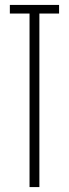

<svg xmlns="http://www.w3.org/2000/svg" viewBox="-20 -760 280 780"><path d="M20 -705V-740H220V-705H140V0H100V-705Z"/></svg>

Font: Exetegue Light
Style: Regular
Weight: 300
Designer: Fábio Duarte Martins
Foundry: Fábio Duarte Martins
Version: Version 0.001